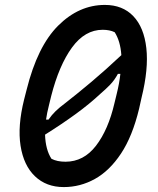

<svg xmlns="http://www.w3.org/2000/svg" viewBox="-20 -740 640 780"><path d="M406 -720Q478 -720 521.5 -674.5Q565 -629 574.5 -544.5Q584 -460 555 -343L545 -298Q518 -186 471.5 -116Q425 -46 365.5 -13Q306 20 239 20Q168 20 122 -24Q76 -68 63.5 -148Q51 -228 78 -336L88 -375Q132 -552 216.5 -636Q301 -720 406 -720ZM397 -619Q325 -619 272.5 -547Q220 -475 188 -350L179 -313Q171 -282 167 -254H177Q190 -273 206 -288.5Q222 -304 245 -321Q295 -360 351.5 -407.5Q408 -455 473 -516Q469 -573 446 -609Q426 -619 397 -619ZM189 -95Q212 -83 246 -83Q320 -83 370 -148Q420 -213 445 -321L454 -358Q465 -402 469 -440H459Q445 -414 427 -395.5Q409 -377 389 -360Q343 -317 286.5 -276Q230 -235 163 -193Q165 -132 189 -95Z"/></svg>

Font: Recursive Mn Csl St Med
Style: Italic
Weight: 500
Italic angle: -15°
Monospace: yes
Version: Version 1.079;hotconv 1.0.112;makeotfexe 2.5.65598; ttfautoh